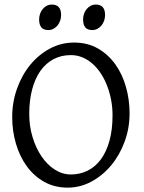

<svg xmlns="http://www.w3.org/2000/svg" viewBox="-20 -819 640 853"><path d="M446.8 -752.4Q446.8 -738.8 442.4 -726.6Q438 -714.4 430.4 -705.3Q422.9 -696.3 412.6 -690.9Q402.3 -685.5 390.1 -685.5Q368.2 -685.5 358.6 -697.8Q349.1 -710 349.1 -732.4Q349.1 -746.1 353.5 -758.3Q357.9 -770.5 365.7 -779.5Q373.5 -788.6 383.5 -793.7Q393.6 -798.8 405.3 -798.8Q446.8 -798.8 446.8 -752.4ZM251.5 -752.4Q251.5 -738.8 247.1 -726.6Q242.7 -714.4 235.1 -705.3Q227.5 -696.3 217.3 -690.9Q207 -685.5 194.8 -685.5Q172.9 -685.5 163.3 -697.8Q153.8 -710 153.8 -732.4Q153.8 -746.1 158.2 -758.3Q162.6 -770.5 170.4 -779.5Q178.2 -788.6 188.2 -793.7Q198.2 -798.8 210 -798.8Q251.5 -798.8 251.5 -752.4ZM480 -307.1Q480 -340.8 473.9 -373.8Q467.8 -406.7 456.5 -436.3Q445.3 -465.8 429 -491.2Q412.6 -516.6 392.1 -534.9Q371.6 -553.2 347.2 -563.7Q322.8 -574.2 294.9 -574.2Q251.5 -574.2 217 -555.7Q182.6 -537.1 158.9 -503.2Q135.3 -469.2 122.6 -420.9Q109.9 -372.6 109.9 -313Q109.9 -258.3 124.8 -209.5Q139.6 -160.6 164.8 -123.8Q189.9 -86.9 223.6 -65.4Q257.3 -43.9 294.9 -43.9Q335.4 -43.9 369.4 -60.8Q403.3 -77.6 428 -110.8Q452.6 -144 466.3 -193.4Q480 -242.7 480 -307.1ZM555.7 -315.9Q555.7 -249.5 533.7 -189.7Q511.7 -129.9 473.9 -84.5Q436 -39.1 386.2 -12.2Q336.4 14.6 280.8 14.6Q222.2 14.6 176.3 -11.2Q130.4 -37.1 98.9 -80.6Q67.4 -124 50.8 -180.7Q34.2 -237.3 34.2 -298.8Q34.2 -365.2 55.7 -425.3Q77.1 -485.4 114.3 -530.8Q151.4 -576.2 201.4 -603Q251.5 -629.9 309.1 -629.9Q369.6 -629.9 415.5 -603.3Q461.4 -576.7 492.7 -532.7Q523.9 -488.8 539.8 -432.1Q555.7 -375.5 555.7 -315.9Z"/></svg>

Font: GentiumAlt
Style: Regular
Weight: 400
Designer: J. Victor Gaultney
Version: Version 1.02; 2005; OFL release